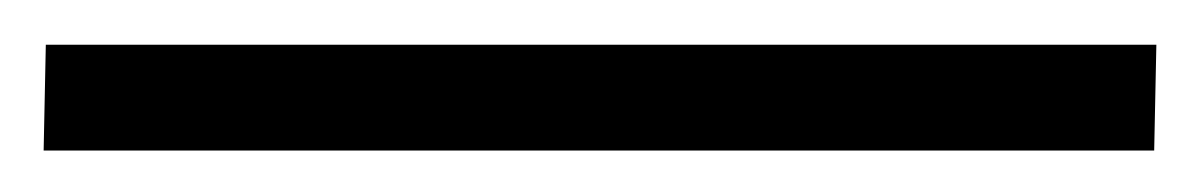

<svg xmlns="http://www.w3.org/2000/svg" viewBox="-25 24 550 88"><path d="M505 44.5 504 93H-5L-4 44.5Z"/></svg>

Font: Merriweather 24pt
Style: Bold
Weight: 700
Designer: Eben Sorkin
Foundry: Eben Sorkin
Version: Version 2.100